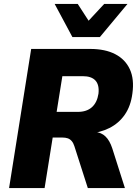

<svg xmlns="http://www.w3.org/2000/svg" viewBox="-20 -953 710 973"><path d="M26 0 138 -705H437Q513 -705 564 -678.5Q615 -652 638 -602Q661 -552 651 -480Q643 -416 612.5 -372Q582 -328 534 -304Q486 -280 426 -276L431 -285L463 -284Q493 -282 514.5 -261.5Q536 -241 549 -201L613 0H425L357 -212Q352 -228 343.5 -238Q335 -248 323.5 -252Q312 -256 296 -256H247L206 0ZM267 -386H374Q419 -386 445.5 -409.5Q472 -433 479 -478Q484 -522 464 -544.5Q444 -567 399 -567H296ZM347 -765 257 -933H374L429 -848L508 -933H626L486 -765Z"/></svg>

Font: Nunito Sans 10pt SemiCondensed Black
Style: Italic
Weight: 900
Width: 4
Italic angle: -9°
Designer: Vernon Adams
Foundry: Vernon Adams
Version: Version 3.101;gftools[0.9.27]